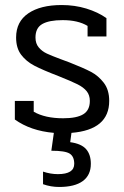

<svg xmlns="http://www.w3.org/2000/svg" viewBox="-20 -515 493 763"><path d="M151 217V167Q181 177 210 177Q275 177 275 136Q275 107 257 95.5Q239 84 184 84L194 13Q102 5 39 -40V-114H114V-71Q159 -45 231 -45Q285 -45 311 -61Q337 -77 337 -114Q337 -137 324.5 -152.5Q312 -168 288 -180Q264 -192 214 -212Q149 -237 116.5 -254Q84 -271 64 -297.5Q44 -324 44 -366Q44 -429 92.5 -462Q141 -495 225 -495Q277 -495 323 -481Q369 -467 403 -443V-370H328V-412Q290 -435 229 -435Q175 -435 148 -419.5Q121 -404 121 -366Q121 -342 134 -326.5Q147 -311 166.5 -302Q186 -293 221 -280Q251 -269 256 -267Q312 -245 341.5 -229.5Q371 -214 392.5 -186Q414 -158 414 -114Q414 1 264 13L259 50Q303 56 322 77.5Q341 99 341 136Q341 181 309 204.5Q277 228 215 228Q182 228 151 217Z"/></svg>

Font: Pridi Light
Style: Regular
Weight: 300
Designer: Katatrad Team
Foundry: CadsonDemak
Version: Version 1.003